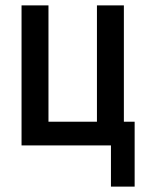

<svg xmlns="http://www.w3.org/2000/svg" viewBox="-20 -540 540 713"><path d="M392 153V0H60V-520H160V-88H340V-520H440V-88H480V153Z"/></svg>

Font: Iosevka Term Curly Semibold
Style: Regular
Weight: 600
Designer: Belleve Invis
Foundry: Belleve Invis
Version: Version 32.3.0